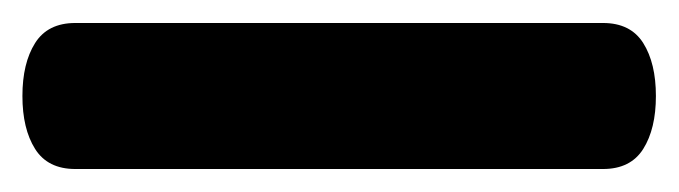

<svg xmlns="http://www.w3.org/2000/svg" viewBox="-22 46 591 167"><path d="M-2.5 129.5Q-2.5 101 8.5 83.5Q19.5 66 43.5 66H502.5Q526.5 66 537.5 83.5Q548.5 101 548.5 129.5Q548.5 158 537.5 175.5Q526.5 193 502.5 193H43.5Q19.5 193 8.5 175.5Q-2.5 158 -2.5 129.5Z"/></svg>

Font: Fraunces 9pt SuperSoft Black
Style: Regular
Weight: 900
Version: Version 1.000;[b76b70a41]